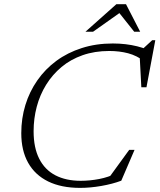

<svg xmlns="http://www.w3.org/2000/svg" viewBox="-20 -904 776 934"><path d="M546.5 -61.5 502 -28.5 608.5 -175H634.5L570 -25Q527.5 -9 473.2 0.5Q419 10 369.5 10Q278.5 10 214.5 -21.2Q150.5 -52.5 117 -112Q83.5 -171.5 83.5 -256Q83.5 -328 103.5 -393.2Q123.5 -458.5 161.8 -513.2Q200 -568 254.2 -608Q308.5 -648 377.8 -670.2Q447 -692.5 529 -692.5Q561 -692.5 590.5 -689Q620 -685.5 647.2 -678.8Q674.5 -672 699 -662H670L720.5 -708.5H735.5L692.5 -479.5H667.5L659 -640L684 -604.5Q646 -633.5 603.5 -644.8Q561 -656 511.5 -656Q440.5 -656 382 -635.5Q323.5 -615 279.2 -578Q235 -541 204.5 -491.8Q174 -442.5 158.8 -385Q143.5 -327.5 143.5 -265.5Q143.5 -185.5 170.8 -131.8Q198 -78 249.5 -51.2Q301 -24.5 372.5 -24.5Q417 -24.5 462.5 -33.2Q508 -42 546.5 -61.5ZM395.5 -749.5 546 -883.5H593L662 -749.5H633L555 -847.5H571L432.5 -749.5Z"/></svg>

Font: Newsreader Light
Style: Italic
Weight: 300
Italic angle: -17°
Designer: Hugues Gentile
Foundry: Production Type
Version: Version 1.003